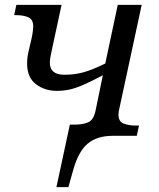

<svg xmlns="http://www.w3.org/2000/svg" viewBox="-20 -556 649 786"><path d="M211 210 266 -46H289Q321 -46 342.5 -56Q364 -66 372 -107L401 -248Q354 -223 322 -209Q290 -195 265 -189.5Q240 -184 213 -184Q163 -184 127 -211.5Q91 -239 91 -296Q91 -321 96.5 -343.5Q102 -366 110 -402Q113 -416 114.5 -429.5Q116 -443 116 -447Q116 -477 95.5 -485.5Q75 -494 46 -494H38L47 -536H232L193 -355Q189 -338 186.5 -323Q184 -308 184 -300Q184 -250 243 -250Q287 -250 323.5 -260.5Q360 -271 411 -296L462 -536H560L468 -109Q465 -97 465 -87Q465 -58 486.5 -50Q508 -42 536 -42H549L540 0H442Q377 0 339 32Q301 64 280 139L260 210Z"/></svg>

Font: NotoSerif-Italic
Style: Regular
Weight: 400
Italic angle: -12°
Designer: Monotype Design Team
Foundry: Monotype Imaging Inc.
Version: Version 2.007; ttfautohint (v1.8) -l 8 -r 50 -G 200 -x 14 -D